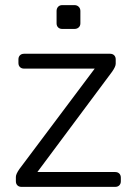

<svg xmlns="http://www.w3.org/2000/svg" viewBox="-20 -730 530 750"><path d="M452 -36V-22Q452 -12 446 -6Q440 0 430 0H64Q54 0 48 -6Q42 -12 42 -22V-39Q42 -50 56 -70L350 -462H74Q64 -462 58 -468Q52 -474 52 -484V-498Q52 -508 58 -514Q64 -520 74 -520H410Q420 -520 426 -514Q432 -508 432 -498V-481Q432 -470 418 -450L126 -58H430Q440 -58 446 -52Q452 -46 452 -36ZM271 -617H223Q213 -617 207 -623Q201 -629 201 -639V-687Q201 -697 207 -703.5Q213 -710 223 -710H271Q281 -710 287.5 -703.5Q294 -697 294 -687V-639Q294 -629 287.5 -623Q281 -617 271 -617Z"/></svg>

Font: Rubik
Style: Regular
Weight: 300
Designer: Hubert & Fischer
Foundry: Hubert & Fischer
Version: Version 1.100